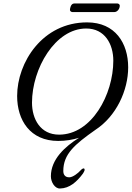

<svg xmlns="http://www.w3.org/2000/svg" viewBox="-20 -792 753 1098"><path d="M394 -723H634C650 -723 665 -740 665 -760C665 -766 658 -772 652 -772H404C385 -772 380 -744 380 -735C380 -729 387 -723 394 -723ZM478 -664C223 -664 78 -435 78 -243C78 -105 152 14 313 14C356 14 396 7 432 -4C352 46 271 119 271 216C271 250 294 287 323 286C378 285 419 248 454 201C457 197 464 184 464 181C464 174 462 171 458 171C452 171 442 180 440 183C428 197 397 222 376 222C350 222 342 204 342 186C342 89 407 34 525 -49C645 -127 713 -275 713 -407C713 -545 639 -664 478 -664ZM318 -22C211 -22 163 -111 163 -205C163 -399 295 -629 473 -629C580 -629 628 -539 628 -445C628 -251 504 -22 318 -22Z"/></svg>

Font: EB Garamond
Style: Italic
Weight: 400
Italic angle: -17.2°
Designer: Georg Duffner and Octavio Pardo
Foundry: Georg Duffner
Version: Version 1.000;PS 001.000;hotconv 1.0.88;makeotf.lib2.5.64775